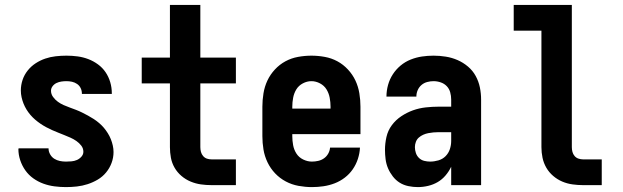

<svg xmlns="http://www.w3.org/2000/svg" viewBox="-20 -755 2540 783"><path d="M249 8Q226 8 202.5 5Q179 2 157 -6Q135 -14 116 -27.5Q97 -41 83.5 -60Q70 -79 62.5 -101.5Q55 -124 55 -147Q55 -148 55.5 -148.5Q56 -149 56 -150H178Q178 -150 178 -149.5Q178 -149 178 -149Q178 -137 184.5 -125.5Q191 -114 201.5 -107.5Q212 -101 224 -98.5Q236 -96 249 -96Q260 -96 271.5 -97Q283 -98 293.5 -102.5Q304 -107 312 -116Q320 -125 320 -136Q320 -150 311.5 -161Q303 -172 291.5 -180Q280 -188 267.5 -193.5Q255 -199 242.5 -204Q230 -209 217.5 -214Q205 -219 192.5 -224.5Q180 -230 168 -236.5Q156 -243 145 -250.5Q134 -258 123.5 -267Q113 -276 104 -286.5Q95 -297 88 -308.5Q81 -320 76 -332.5Q71 -345 68 -358.5Q65 -372 65 -386Q65 -408 72 -429Q79 -450 93 -467.5Q107 -485 125.5 -497Q144 -509 164.5 -516Q185 -523 207 -525.5Q229 -528 251 -528Q274 -528 296.5 -525Q319 -522 340 -514Q361 -506 379.5 -492.5Q398 -479 410.5 -460.5Q423 -442 429.5 -420Q436 -398 436 -375Q436 -375 436 -374Q436 -373 436 -372H314Q314 -373 314 -373Q314 -373 314 -373Q314 -385 309 -395.5Q304 -406 294.5 -412.5Q285 -419 274 -421.5Q263 -424 251 -424Q241 -424 230.5 -422.5Q220 -421 210.5 -416.5Q201 -412 194.5 -403.5Q188 -395 188 -385Q188 -371 196.5 -359.5Q205 -348 216 -340Q227 -332 239.5 -326.5Q252 -321 264.5 -316.5Q277 -312 290 -307Q303 -302 315 -296Q327 -290 339 -283.5Q351 -277 362.5 -269.5Q374 -262 384.5 -253Q395 -244 403.5 -234Q412 -224 419.5 -212Q427 -200 432 -187.5Q437 -175 440 -161.5Q443 -148 443 -135Q443 -112 435 -90.5Q427 -69 412.5 -51.5Q398 -34 378.5 -22.5Q359 -11 337.5 -4Q316 3 293.5 5.5Q271 8 249 8Z M843 0Q821 0 799.5 -3Q778 -6 757.5 -14.5Q737 -23 720 -37.5Q703 -52 692 -71Q681 -90 677 -111.5Q673 -133 673 -155V-415H558V-520H673V-735H797V-520H942V-415H797V-155Q797 -145 799.5 -135.5Q802 -126 808.5 -118.5Q815 -111 824 -108Q833 -105 843 -105H942V0Z M1252 8Q1225 8 1197.5 3Q1170 -2 1145.5 -15Q1121 -28 1102 -48Q1083 -68 1071 -93Q1059 -118 1054.5 -145Q1050 -172 1050 -200V-320Q1050 -347 1054.5 -374.5Q1059 -402 1070.5 -426.5Q1082 -451 1101 -471.5Q1120 -492 1144 -505Q1168 -518 1195.5 -523Q1223 -528 1250 -528Q1277 -528 1304.5 -523Q1332 -518 1356 -505Q1380 -492 1399 -471.5Q1418 -451 1429.5 -426.5Q1441 -402 1445.5 -374.5Q1450 -347 1450 -320V-208H1172V-200Q1172 -181 1175.5 -162.5Q1179 -144 1189 -128.5Q1199 -113 1216.5 -104.5Q1234 -96 1252 -96Q1265 -96 1278 -99Q1291 -102 1301.5 -109.5Q1312 -117 1318.5 -128.5Q1325 -140 1326 -153H1448Q1447 -130 1439.5 -107Q1432 -84 1418.5 -64.5Q1405 -45 1386 -30.5Q1367 -16 1345 -7.5Q1323 1 1299.5 4.5Q1276 8 1252 8ZM1172 -312H1328V-320Q1328 -338 1324.5 -356.5Q1321 -375 1311.5 -390.5Q1302 -406 1285 -415Q1268 -424 1250 -424Q1232 -424 1215 -415Q1198 -406 1188.5 -390.5Q1179 -375 1175.5 -356.5Q1172 -338 1172 -320Z M1684 8Q1665 8 1645.5 4Q1626 0 1610 -10Q1594 -20 1582 -35.5Q1570 -51 1562.5 -68.5Q1555 -86 1552.5 -105.5Q1550 -125 1550 -144Q1550 -170 1556 -196.5Q1562 -223 1578 -244.5Q1594 -266 1616.5 -281Q1639 -296 1664 -305Q1689 -314 1716 -317Q1743 -320 1769 -320H1820V-349Q1820 -364 1816 -378.5Q1812 -393 1802 -403.5Q1792 -414 1777.5 -419Q1763 -424 1748 -424Q1735 -424 1722 -420.5Q1709 -417 1699 -408.5Q1689 -400 1683.5 -387.5Q1678 -375 1678 -361H1556Q1556 -385 1562.5 -408.5Q1569 -432 1582 -452Q1595 -472 1613.5 -487.5Q1632 -503 1654.5 -512Q1677 -521 1700.5 -524.5Q1724 -528 1748 -528Q1773 -528 1798 -524Q1823 -520 1846 -510Q1869 -500 1888.5 -483.5Q1908 -467 1920 -445Q1932 -423 1937 -398.5Q1942 -374 1942 -349V0H1820V-75Q1811 -56 1797 -39.5Q1783 -23 1765 -12.5Q1747 -2 1726 3Q1705 8 1684 8ZM1734 -96Q1751 -96 1768 -101Q1785 -106 1797 -118Q1809 -130 1814.5 -146.5Q1820 -163 1820 -180V-216H1769Q1758 -216 1747.5 -215Q1737 -214 1726.5 -212Q1716 -210 1706 -205.5Q1696 -201 1688 -194Q1680 -187 1676 -176.5Q1672 -166 1672 -155Q1672 -143 1676 -131Q1680 -119 1689 -110.5Q1698 -102 1710 -99Q1722 -96 1734 -96Z M2358 0Q2337 0 2315 -3Q2293 -6 2273 -14.5Q2253 -23 2236 -37.5Q2219 -52 2208 -71Q2197 -90 2192.5 -111.5Q2188 -133 2188 -155V-630H2075V-735H2312V-155Q2312 -145 2314.5 -135.5Q2317 -126 2323.5 -118.5Q2330 -111 2339.5 -108Q2349 -105 2358 -105H2434V0Z"/></svg>

Font: Iosevka SS04 Extrabold
Style: Regular
Weight: 800
Monospace: yes
Designer: Belleve Invis
Foundry: Belleve Invis
Version: Version 19.0.0; ttfautohint (v1.8.4)